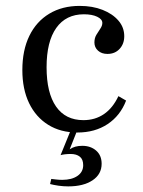

<svg xmlns="http://www.w3.org/2000/svg" viewBox="-20 -447 496 664"><path d="M247.6 11.3Q189.5 11.3 146.8 -15.3Q104 -41.9 80.6 -90.3Q57.3 -138.7 57.3 -204.8Q57.3 -273.4 81.5 -323Q105.6 -372.6 150.4 -399.6Q195.2 -426.6 255.6 -426.6Q300 -426.6 334.7 -412.9Q369.4 -399.2 389.5 -375.8Q409.7 -352.4 409.7 -321.8Q409.7 -295.2 393.5 -277.8Q377.4 -260.5 351.6 -260.5Q331.5 -260.5 319 -271.8Q306.5 -283.1 306.5 -300Q306.5 -315.3 313.3 -326.6Q320.2 -337.9 327 -348Q333.9 -358.1 333.9 -367.7Q333.9 -380.6 316.1 -389.1Q298.4 -397.6 270.2 -397.6Q208.1 -397.6 174.6 -350.4Q141.1 -303.2 141.1 -214.5Q141.1 -125.8 173.8 -78.6Q206.5 -31.5 268.5 -31.5Q308.9 -31.5 339.5 -52.4Q370.2 -73.4 389.5 -114.5L416.1 -99.2Q396 -46.8 352 -17.7Q308.1 11.3 247.6 11.3ZM216.1 197.6Q199.2 197.6 182.3 195.2Q165.3 192.7 153.2 189.5L157.3 171.8Q163.7 172.6 174.6 173.8Q185.5 175 195.2 175Q228.2 175 248 161.3Q267.7 147.6 267.7 124.2Q267.7 104 256 94.8Q244.4 85.5 224.2 85.5Q213.7 85.5 204 86.7Q194.4 87.9 189.5 89.5L225 2.4H247.6L221 69.4Q230.6 62.9 241.1 60.1Q251.6 57.3 264.5 57.3Q293.5 57.3 312.5 73.8Q331.5 90.3 331.5 119.4Q331.5 155.6 300 176.6Q268.5 197.6 216.1 197.6Z"/></svg>

Font: Playfair
Style: Regular
Weight: 400
Designer: Claus Eggers Sørensen
Foundry: Claus Eggers Sørensen
Version: Version 2.001;gftools[0.9.30]